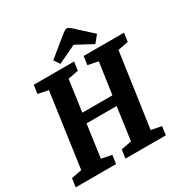

<svg xmlns="http://www.w3.org/2000/svg" viewBox="-203 -986 1083 1133"><g transform="rotate(-30 338.5 -419.5)"><path d="M-5 -58 66 -72 137 -576 67 -590 75 -648H350L342 -590L271 -576L241 -362H446L477 -576L407 -590L415 -648H690L682 -590L611 -576L539 -72L609 -58L601 0H326L334 -58L405 -72L436 -295H231L200 -72L270 -58L262 0H-13ZM247 -715 337 -789Q365 -812 382.5 -825.5Q400 -839 409 -839Q417 -839 425.5 -833Q434 -827 443.5 -818.5Q453 -810 462 -801L549 -722L510 -674L397 -735L273 -676Z"/></g></svg>

Font: Faustina VF Beta
Style: Italic
Weight: 400
Italic angle: -8°
Designer: Alfonso Garcia
Foundry: Omnibus-Type
Version: Version 1.006